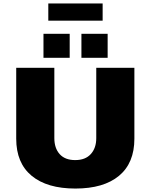

<svg xmlns="http://www.w3.org/2000/svg" viewBox="-20 -1081 873 1113"><path d="M74 -277V-688H295V-280Q295 -222 326 -187.5Q357 -153 416 -153Q475 -153 506.5 -188Q538 -223 538 -280V-688H759V-277Q759 -136 670 -62Q581 12 417 12Q253 12 163.5 -62Q74 -136 74 -277ZM232 -885H384V-746H232ZM452 -885H604V-746H452ZM260 -1061H575V-961H260Z"/></svg>

Font: Archivo Black
Style: Regular
Weight: 400
Designer: Hector Gatti
Foundry: Omnibus-Type
Version: Version 1.101; ttfautohint (v1.8)